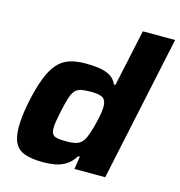

<svg xmlns="http://www.w3.org/2000/svg" viewBox="-110 -841 889 947"><g transform="rotate(15 334.0 -367.5)"><path d="M195 8Q139 8 103 -4Q67 -16 50.5 -46Q34 -76 34 -130Q34 -155 37.5 -187Q41 -219 49 -258Q65 -335 84.5 -385.5Q104 -436 129.5 -465Q155 -494 190 -505.5Q225 -517 272 -517Q309 -517 341 -512.5Q373 -508 397 -494.5Q421 -481 433 -453H441L503 -743H668L510 0H353L363 -65H354Q334 -33 308.5 -17.5Q283 -2 254 3Q225 8 195 8ZM280 -121Q306 -121 323 -125Q340 -129 351 -138Q362 -147 370 -162Q375 -172 381 -189Q387 -206 392.5 -225.5Q398 -245 402.5 -265.5Q407 -286 409.5 -304Q412 -322 412 -334Q412 -365 395.5 -377Q379 -389 334 -389Q303 -389 284 -385Q265 -381 253 -368Q241 -355 232.5 -328Q224 -301 214 -255Q208 -225 204.5 -204.5Q201 -184 201 -169Q201 -148 208.5 -137.5Q216 -127 233.5 -124Q251 -121 280 -121Z"/></g></svg>

Font: Saira SemiExpanded
Style: Bold Italic
Weight: 700
Width: 6
Italic angle: -12°
Designer: Hector Gatti with collaboration of the Omnibus-Type team
Foundry: Omnibus-Type
Version: Version 1.101